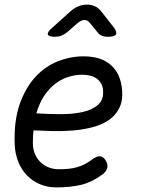

<svg xmlns="http://www.w3.org/2000/svg" viewBox="-20 -805 640 835"><path d="M438 -110Q450 -92 446.5 -75.5Q443 -59 425 -46Q381 -13 334 -1.5Q287 10 225 10Q187 10 154.5 -3.5Q122 -17 98 -41.5Q74 -66 60 -100Q46 -134 44 -175Q40 -279 65.5 -351.5Q91 -424 134 -470.5Q177 -517 232 -538.5Q287 -560 343 -560Q420 -560 462.5 -522Q505 -484 511 -414Q515 -367 498.5 -334.5Q482 -302 452 -282Q422 -262 381.5 -251.5Q341 -241 297 -237.5Q253 -234 208.5 -235Q164 -236 126 -238Q124 -225 123.5 -210Q123 -195 123 -178Q124 -153 133 -133Q142 -113 157.5 -98.5Q173 -84 193 -76.5Q213 -69 235 -69Q260 -69 279 -71Q298 -73 315.5 -78Q333 -83 348.5 -91Q364 -99 380 -111Q400 -126 413.5 -125.5Q427 -125 438 -110ZM138 -312Q187 -309 239.5 -308.5Q292 -308 335.5 -317Q379 -326 405.5 -348.5Q432 -371 428 -414Q427 -430 419 -443Q411 -456 399.5 -464Q388 -472 372 -476Q356 -480 337 -480Q310 -480 280.5 -471.5Q251 -463 223.5 -443Q196 -423 174 -391Q152 -359 138 -312ZM219 -645Q191 -645 188 -655.5Q185 -666 209 -686L288 -757Q304 -771 321.5 -778Q339 -785 358 -785Q377 -785 392.5 -778Q408 -771 419 -757L474 -687Q490 -666 484.5 -655.5Q479 -645 449 -645Q434 -645 422.5 -650Q411 -655 403 -666L371 -705Q361 -718 347.5 -718Q334 -718 318 -705L272 -665Q260 -655 247 -650Q234 -645 219 -645Z"/></svg>

Font: Maple Mono Light
Style: Italic
Weight: 300
Italic angle: -10°
Monospace: yes
Designer: subframe7536
Version: Version 7.000